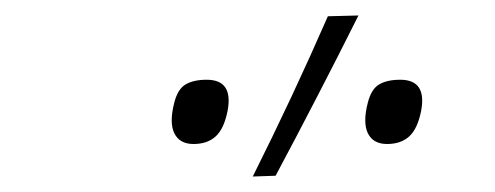

<svg xmlns="http://www.w3.org/2000/svg" viewBox="-20 -814 640 248"><path d="M306.5 -586Q332.5 -638 356.8 -689.8Q381 -741.5 403.5 -793L443 -794Q417 -742 390.5 -690.8Q364 -639.5 336 -587ZM230 -628Q212 -628 205.2 -641.8Q198.5 -655.5 205 -681Q209.5 -699 219.8 -705Q230 -711 247 -711Q281.5 -711 274 -671Q269.5 -648 258.8 -638Q248 -628 230 -628ZM480 -628Q462 -628 455.2 -641.8Q448.5 -655.5 455 -681Q459.5 -699 469.8 -705Q480 -711 497 -711Q531.5 -711 524 -671Q519.5 -648 508.8 -638Q498 -628 480 -628Z"/></svg>

Font: Commissioner Flair Thin
Style: Italic
Weight: 100
Italic angle: -12°
Designer: Kostas Bartsokas
Foundry: Kostas Bartsokas
Version: Version 1.000; ttfautohint (v1.8.3)